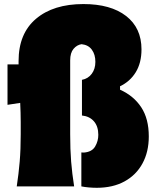

<svg xmlns="http://www.w3.org/2000/svg" viewBox="-20 -896 763 923"><path d="M445.3 6.8Q427.7 6.8 407.5 5.1Q387.2 3.4 371.1 0V-163.1Q375 -162.6 383.3 -162.6Q421.9 -165.5 437.3 -191.7Q452.6 -217.8 452.6 -247.6Q452.6 -288.6 431.6 -312.7Q410.6 -336.9 374 -340.8V-512.2Q403.3 -517.6 420.9 -541Q438.5 -564.5 438.5 -598.6Q438.5 -633.8 421.6 -657Q404.8 -680.2 372.1 -683.6Q349.6 -680.2 333.5 -661.1Q317.4 -642.1 317.4 -605.5V-250.5Q317.4 -177.2 322 -119.1Q326.7 -61 336.4 0H60.5Q69.8 -61 74.7 -119.1Q79.6 -177.2 79.6 -250.5V-308.6Q79.6 -331.5 78.9 -355Q78.1 -378.4 77.1 -401.4L16.1 -392.1V-586.4H69.3V-602.1Q69.3 -734.9 153.1 -805.7Q236.8 -876.5 380.9 -876.5Q512.2 -876.5 586.2 -819.1Q660.2 -761.7 660.2 -658.7Q660.2 -593.8 632.6 -548.8Q605 -503.9 557.1 -481.4V-464.8Q622.6 -435.5 658.9 -380.4Q695.3 -325.2 695.3 -240.2Q695.3 -166 665 -110.4Q634.8 -54.7 578.6 -23.9Q522.5 6.8 445.3 6.8Z"/></svg>

Font: Pinar-DS1-FD Black
Style: Regular
Weight: 900
Designer: Amin Abedi
Version: Version 2.000